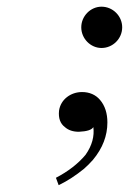

<svg xmlns="http://www.w3.org/2000/svg" viewBox="-20 -375 407 563"><path d="M273.1 -82.3C260.6 -97.1 242.3 -105.1 220.6 -105.1C187.4 -105.1 157.7 -83.4 153.1 -50.3C150.9 -28.6 156.6 -12.6 170.3 -2.3C180.6 6.9 194.3 11.4 211.4 11.4C235.4 10.3 249.1 5.7 253.7 -2.3C257.1 24 250.3 51.4 230.9 78.9C209.1 105.1 179.4 128 144 146.3L152 168C178.3 155.4 202.3 139.4 226.3 120C235.4 112 244.6 102.9 252.6 93.7C281.1 59.4 294.9 22.9 294.9 -16C294.9 -42.3 288 -65.1 273.1 -82.3ZM338.3 -294.9C338.3 -328 310.9 -355.4 277.7 -355.4C245.7 -355.4 218.3 -328 218.3 -294.9C218.3 -261.7 245.7 -234.3 277.7 -234.3C310.9 -234.3 338.3 -261.7 338.3 -294.9Z"/></svg>

Font: GFS Goschen
Style: Italic
Weight: 400
Designer: George D. Matthiopoulos
Foundry: George D. Matthiopoulos
Version: Fontographer 4.7 9/28/09 FG4M≠0000002248